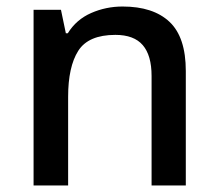

<svg xmlns="http://www.w3.org/2000/svg" viewBox="-20 -569 670 589"><path d="M356 -549Q450 -549 500 -502Q550 -455 550 -351V0H445V-336Q445 -399 418 -430.5Q391 -462 334 -462Q251 -462 220 -413Q189 -364 189 -272V0H83V-539H167L182 -467H188Q214 -509 259.5 -529Q305 -549 356 -549Z"/></svg>

Font: Noto Sans Vithkuqi Medium
Style: Regular
Weight: 500
Version: Version 1.001